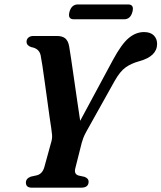

<svg xmlns="http://www.w3.org/2000/svg" viewBox="-20 -866 745 886"><path d="M389 -27.5Q388.5 0 355 0H126.5Q99.5 0 99.5 -23.5Q99.5 -42.5 122.5 -51L150 -57Q175.5 -63.5 184.5 -94.5L217 -212.5Q221.5 -228.5 220.2 -243.8Q219 -259 216.5 -274.5Q214 -289 209.2 -323Q204.5 -357 198.5 -400.5Q192.5 -444 186.5 -487.2Q180.5 -530.5 175.5 -564Q170.5 -597.5 167.5 -611Q160.5 -642.5 124.5 -648.5Q103 -655.5 102.5 -673Q102.5 -685 111 -692.5Q119.5 -700 134.5 -700H242Q268 -700 281.2 -688.8Q294.5 -677.5 299 -653Q302 -636.5 308 -595.8Q314 -555 321.5 -503Q329 -451 336.5 -399.2Q344 -347.5 350 -308.5L501.5 -590Q541 -663 574 -690.5Q607 -718 644.5 -718Q674.5 -718 689.8 -702.5Q705 -687 705 -663.5Q705 -606 622.5 -583.5Q586 -573.5 560 -555.2Q534 -537 508.5 -491.5L378 -258Q369 -241.5 364.5 -229.5Q360 -217.5 357 -206.5L327.5 -89.5Q320.5 -62.5 342.5 -56L370 -50Q381 -45.5 385 -40Q389 -34.5 389 -27.5ZM300.5 -811Q310 -845.5 339.5 -845.5H571Q600.5 -845.5 591 -811Q582 -777 552.5 -777H321Q291.5 -777 300.5 -811Z"/></svg>

Font: Fraunces 72pt S050 SemiBold
Style: Italic
Weight: 600
Italic angle: -16°
Version: Version 1.000; ttfautohint (v1.8.3)